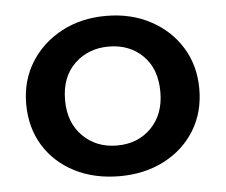

<svg xmlns="http://www.w3.org/2000/svg" viewBox="-42 -523 683 580"><g transform="rotate(-5 300.0 -233.0)"><path d="M299 10Q222 10 162.5 -20.5Q103 -51 69.5 -105.5Q36 -160 36 -232Q36 -302 70 -357Q104 -412 163.5 -444Q223 -476 299 -476Q375 -476 434.5 -444Q494 -412 527.5 -357Q561 -302 561 -232Q561 -161 527.5 -106.5Q494 -52 434.5 -21Q375 10 299 10ZM299 -83Q362 -83 402.5 -124Q443 -165 443 -233Q443 -303 402.5 -343Q362 -383 299 -383Q237 -383 195.5 -343Q154 -303 154 -233Q154 -165 195 -124Q236 -83 299 -83Z"/></g></svg>

Font: Inconsolata Expanded Bold
Style: Regular
Weight: 700
Width: 7
Monospace: yes
Designer: Raph Levien, Cyreal, Brenton Simpson
Foundry: Raph Levien, Cyreal, Google
Version: Version 3.001; ttfautohint (v1.8.2.53-6de2)